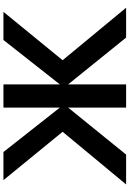

<svg xmlns="http://www.w3.org/2000/svg" viewBox="162 -917 755 1119"><g transform="rotate(-90 539.5 -357.5)"><path d="M24 0 331 -370 49 -715H213L472 -386V-715H607V-386L866 -715H1030L748 -370L1054 0H880L607 -338V0H472V-338L198 0Z"/></g></svg>

Font: Wix Madefor Text
Style: Bold
Weight: 700
Designer: Dalton Maag Ltd
Foundry: Dalton Maag Ltd
Version: Version 3.100